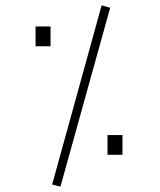

<svg xmlns="http://www.w3.org/2000/svg" viewBox="-20 -689 600 718"><path d="M175 1 360 -669 392 -660 206 9ZM113 -590H169V-516H113ZM382 -184H438V-110H382Z"/></svg>

Font: Cairo ExtraLight
Style: Regular
Weight: 275
Designer: Mohamed Gaber, Accademia di Belle Arti di Urbino and others
Foundry: Kief Type Foundry, Accademia di Belle Arti di Urbino and others
Version: Version 3.011